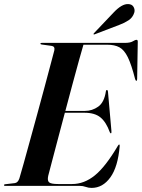

<svg xmlns="http://www.w3.org/2000/svg" viewBox="-32 -910 695 940"><path d="M357.5 0H-7Q-12.5 0 -12.5 -3.5Q-12.5 -7.5 -6.5 -8L40.5 -13.5Q56 -15.5 63 -37Q70 -60 83.5 -108.5Q97 -157 114.5 -220.8Q132 -284.5 150.8 -353Q169.5 -421.5 186.5 -484.8Q203.5 -548 216 -595.5Q228.5 -643 234 -663.5Q238 -683.5 219.5 -685.5L172.5 -692Q166 -692.5 166 -696.5Q166 -700 172 -700H578Q605.5 -700 617.8 -707.5Q630 -715 636.5 -715Q642.5 -715 642.5 -706L639.5 -524.5Q639.5 -514.5 636 -514.5Q632 -514.5 629.5 -523Q611.5 -593.5 593.8 -629.8Q576 -666 552.5 -678.5Q529 -691 494 -691H376.5Q369 -666 355 -615.5Q341 -565 323.5 -500Q306 -435 288 -367H384Q419.5 -367 449 -388Q478.5 -409 486.5 -463.5Q487.5 -469.5 491.5 -469.5Q495.5 -469.5 496.5 -462L513.5 -269Q514.5 -258.5 511.5 -257.5Q508 -256.5 505.5 -263Q487.5 -312.5 459.8 -335.2Q432 -358 381.5 -358H285.5Q267.5 -290.5 251 -227.8Q234.5 -165 222 -117.8Q209.5 -70.5 204 -49Q199 -26 208.2 -17.5Q217.5 -9 253 -9H321Q380 -9 432.2 -51.2Q484.5 -93.5 545 -196Q549 -202.5 551 -202.5Q554.5 -202.5 554 -195Q545.5 -93 508.2 -41.5Q471 10 416.5 10Q401 10 387.8 5Q374.5 0 357.5 0ZM524 -848.5Q564.5 -891.5 595.5 -890Q614.5 -889.5 622 -876Q629.5 -862.5 625.5 -848.5Q618 -824 597.2 -810.5Q576.5 -797 553 -788.5L431.5 -742Q427 -740 426 -742.5Q425 -744.5 428.5 -748Z"/></svg>

Font: Fraunces 144pt SemiBold
Style: Italic
Weight: 600
Italic angle: -16°
Version: Version 1.000;[0bf87f6ff]